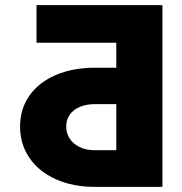

<svg xmlns="http://www.w3.org/2000/svg" viewBox="-20 -732 714 752"><path d="M58.6 -236.3Q58.6 -305.2 95.2 -357.4Q131.8 -409.7 198.5 -438.2Q265.1 -466.8 352.5 -466.8H435.5V-564.5H123V-711.9H616.2V0H352.5Q265.6 0 198.7 -30Q131.8 -60.1 95.2 -113.8Q58.6 -167.5 58.6 -236.3ZM435.5 -324.2H352.5Q317.4 -324.2 291.7 -313Q266.1 -301.8 252.7 -282Q239.3 -262.2 239.3 -237.3Q239.3 -210.9 252.7 -189.7Q266.1 -168.5 291.7 -156Q317.4 -143.6 352.5 -143.6H435.5Z"/></svg>

Font: Pretendard Std Black
Style: Regular
Weight: 900
Designer: Base glyphs from Inter by Rasmus Andersson; Hangeul glyphs from Noto Sans CJK(Source Han Sans) by Jang Soo-young and Kan
Foundry: Kil Hyung-jin
Version: Version 1.309